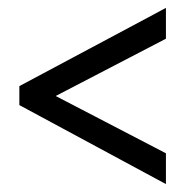

<svg xmlns="http://www.w3.org/2000/svg" viewBox="-20 -681 469 486"><path d="M400 -215V-293L121 -438L400 -583V-661L29 -463V-415Z"/></svg>

Font: Noto Sans Kannada UI ExtraCondensed
Style: Regular
Weight: 400
Width: 2
Designer: Jelle Bosma - Monotype Design Team
Foundry: Monotype Imaging Inc.
Version: Version 2.005